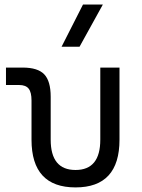

<svg xmlns="http://www.w3.org/2000/svg" viewBox="-20 -815 626 845"><path d="M312.5 9.8Q118.7 9.8 118.7 -200.2V-372.6Q118.7 -409.2 106 -425Q93.3 -440.9 64 -440.9H6.3V-517.6H79.6Q146.5 -517.6 174.8 -487.8Q203.1 -458 203.1 -389.2V-200.2Q203.1 -66.9 312.5 -66.9Q421.4 -66.9 421.4 -200.2V-517.6H505.9V-200.2Q505.9 9.8 312.5 9.8ZM251 -609.4 345.2 -794.9H432.6L330.1 -609.4Z"/></svg>

Font: Cascadia Mono NF SemiLight
Style: Regular
Weight: 350
Monospace: yes
Designer: Aaron Bell
Foundry: Saja Typeworks
Version: Version 2404.023; ttfautohint (v1.8.4)